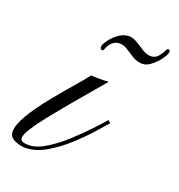

<svg xmlns="http://www.w3.org/2000/svg" viewBox="-154 -482 518 555"><g transform="rotate(20 105.0 -204.5)"><path d="M89 -262Q100 -261 115.5 -261Q131 -261 143 -262Q129 -245 106.5 -219Q84 -193 59.5 -163.5Q35 -134 12.5 -106Q-10 -78 -24 -56Q-38 -34 -38 -24Q-38 -17 -32 -14Q-26 -11 -12 -11Q12 -11 41.5 -29.5Q71 -48 99 -74Q127 -100 149 -123.5Q171 -147 180 -158L188 -151Q179 -141 157.5 -116.5Q136 -92 106.5 -65Q77 -38 44.5 -19Q12 0 -20 0Q-34 0 -51.5 -7.5Q-69 -15 -69 -32Q-69 -53 -50 -85Q-31 -117 -3.5 -151Q24 -185 50 -215Q76 -245 89 -262ZM88 -354Q90 -361 99.5 -373.5Q109 -386 123.5 -396Q138 -406 153 -406Q166 -406 179 -398Q192 -390 205.5 -381.5Q219 -373 231 -373Q246 -373 255 -385Q264 -397 267 -404Q270 -411 275 -409Q280 -407 278 -400Q276 -392 266 -378.5Q256 -365 242.5 -354.5Q229 -344 216 -344Q200 -344 186 -352.5Q172 -361 160 -369Q148 -377 136 -377Q122 -377 113 -368.5Q104 -360 100 -349Q97 -339 91.5 -341.5Q86 -344 88 -354Z"/></g></svg>

Font: Kapakana
Style: Regular
Weight: 400
Designer: Kousuke Nagai
Version: Version 1.002